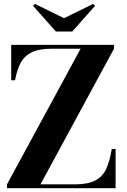

<svg xmlns="http://www.w3.org/2000/svg" viewBox="-20 -985 666 1005"><path d="M315.2 -889.9 467.8 -964.6 477.8 -954.8 357.9 -819.8H272.7L152.8 -954.8L162.8 -964.6ZM38.6 -750H576.7V-730L191.9 -20H370.6Q439.2 -20 477.9 -39.8Q516.6 -59.6 535.8 -100.6Q554.9 -141.6 564.9 -205.1H585V0H16.6V-20L401.9 -730H252.9Q184.6 -730 145.8 -711.1Q106.9 -692.1 87.8 -655.3Q68.6 -618.4 58.6 -564.9H38.6Z"/></svg>

Font: Bodoni* 11
Style: Bold
Weight: 700
Version: Version 2.000; ttfautohint (v1.8.1)